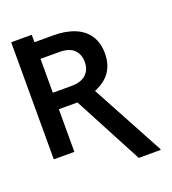

<svg xmlns="http://www.w3.org/2000/svg" viewBox="-162 -877 1043 1165"><g transform="rotate(-20 359.5 -294.0)"><path d="M177.7 -755.9V-708H299.8Q380.4 -708 438 -683.8Q495.6 -659.7 526.1 -612.8Q556.6 -565.9 556.6 -498Q556.6 -358.4 421.9 -304.7L673.8 162.1V168H532.2L297.9 -275.4H177.7V0H44.9V-755.9ZM299.8 -381.8Q359.9 -381.8 391.8 -411.4Q423.8 -440.9 423.8 -490.2Q423.8 -542.5 392.8 -571.5Q361.8 -600.6 299.8 -600.6H177.7V-381.8Z"/></g></svg>

Font: Pretendard JP SemiBold
Style: Regular
Weight: 600
Designer: Base glyphs from Inter by Rasmus Andersson; Hangeul glyphs from Noto Sans CJK(Source Han Sans) by Jang Soo-young and Kan
Foundry: Kil Hyung-jin
Version: Version 1.309